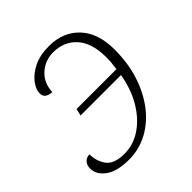

<svg xmlns="http://www.w3.org/2000/svg" viewBox="-157 -657 779 779"><g transform="rotate(-45 232.5 -268.0)"><path d="M145 10Q77 10 42 -15.5Q7 -41 7 -77Q7 -95 17.5 -107Q28 -119 46 -119Q46 -80 67.5 -50Q89 -20 149 -20Q199 -20 243 -49Q287 -78 319 -130.5Q351 -183 364 -256H132L139 -286H368Q371 -308 372 -322Q373 -336 373 -348Q373 -432 334.5 -474Q296 -516 235 -516Q188 -516 154 -485.5Q120 -455 118 -404Q100 -405 89 -412.5Q78 -420 78 -437Q78 -459 97 -484.5Q116 -510 152 -528Q188 -546 241 -546Q321 -546 370 -494Q419 -442 419 -348Q419 -270 398 -205Q377 -140 339.5 -91.5Q302 -43 252 -16.5Q202 10 145 10Z"/></g></svg>

Font: Noto Serif ExtraLight
Style: Italic
Weight: 200
Italic angle: -12°
Designer: Monotype Design Team
Foundry: Monotype Imaging Inc.
Version: Version 2.014; ttfautohint (v1.8.4.7-5d5b)